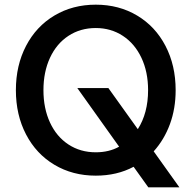

<svg xmlns="http://www.w3.org/2000/svg" viewBox="-20 -736 825 822"><path d="M390 16Q291 16 213 -30.5Q135 -77 91.5 -160.5Q48 -244 48 -350Q48 -456 91.5 -539.5Q135 -623 213 -669.5Q291 -716 390 -716Q489 -716 567 -669.5Q645 -623 688.5 -539.5Q732 -456 732 -350Q732 -271 707.5 -204.5Q683 -138 638 -88L748 66H615L552 -22Q481 16 390 16ZM390 -84Q447 -84 490 -108L311 -359H444L570 -183Q614 -252 614 -350Q614 -428 585.5 -488.5Q557 -549 506 -582.5Q455 -616 390 -616Q324 -616 273 -582.5Q222 -549 194 -488.5Q166 -428 166 -350Q166 -272 194 -211.5Q222 -151 273 -117.5Q324 -84 390 -84Z"/></svg>

Font: MedMera Sans Semibold
Style: Regular
Weight: 600
Designer: Kasper Nordkvist
Foundry: UNCUT.wtf
Version: Version 1.300